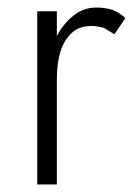

<svg xmlns="http://www.w3.org/2000/svg" viewBox="-20 -490 362 510"><path d="M131 -460H79V0H131ZM284 -399 313 -442Q297 -457 278 -464Q258 -470 236 -470Q199 -470 171 -445Q140 -419 124 -378Q107 -329 107 -280H131Q131 -320 140 -351Q149 -382 170 -402Q189 -421 224 -421Q236 -421 256 -416Q258 -415 284 -399Z"/></svg>

Font: NM-font
Style: Light
Weight: 500
Designer: ""
Foundry: ""
Version: ""